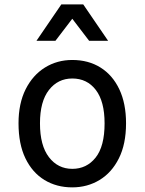

<svg xmlns="http://www.w3.org/2000/svg" viewBox="-20 -822 640 850"><path d="M300 7.5Q230.5 7.5 176.8 -25.2Q123 -58 92.5 -121.2Q62 -184.5 62 -276Q62 -364 93.5 -426.8Q125 -489.5 179 -523Q233 -556.5 300 -556.5Q371.5 -556.5 425 -523Q478.5 -489.5 508.2 -426.8Q538 -364 538 -276Q538 -184 506.2 -120.8Q474.5 -57.5 420.5 -25Q366.5 7.5 300 7.5ZM300 -74.5Q363.5 -74.5 403.2 -124.2Q443 -174 443 -276Q443 -373 404.2 -423.8Q365.5 -474.5 300 -474.5Q236.5 -474.5 196.8 -423.8Q157 -373 157 -276Q157 -177.5 196.8 -126Q236.5 -74.5 300 -74.5ZM141.5 -641.5 251.5 -802.5H348.5L458.5 -641.5H374.5L300 -739L225.5 -641.5Z"/></svg>

Font: Spline Sans Mono
Style: Regular
Weight: 400
Monospace: yes
Designer: Eben Sorkin, Mirko Velimirovic
Foundry: Sorkin Type
Version: Version 1.004